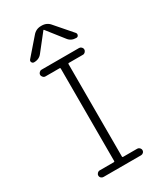

<svg xmlns="http://www.w3.org/2000/svg" viewBox="-233 -1043 965 1132"><g transform="rotate(-30 250.0 -477.5)"><path d="M105.5 -790Q95.7 -790 90.8 -798.8Q85.9 -807.6 92.8 -816.4L189.5 -927.7Q211.9 -955.1 247.1 -955.1H251Q287.1 -955.1 308.6 -927.7L405.3 -816.4Q411.1 -808.6 407.2 -799.3Q403.3 -790 392.6 -790Q357.4 -790 337.9 -816.4L251 -926.8Q250 -927.7 249 -927.7L247.1 -926.8L160.2 -816.4Q140.6 -790 105.5 -790ZM280.3 -684.6Q275.4 -684.6 275.4 -679.7V-49.8Q275.4 -44.9 280.3 -44.9H377Q385.7 -44.9 392.6 -38.1Q399.4 -31.2 399.4 -22Q399.4 -12.7 392.6 -6.3Q385.7 0 377 0H121.1Q112.3 0 105.5 -6.3Q98.6 -12.7 98.6 -22Q98.6 -31.2 105.5 -38.1Q112.3 -44.9 121.1 -44.9H217.8Q222.7 -44.9 222.7 -49.8V-679.7Q222.7 -684.6 217.8 -684.6H121.1Q112.3 -684.6 105.5 -691.9Q98.6 -699.2 98.6 -708Q98.6 -716.8 105.5 -723.6Q112.3 -730.5 121.1 -730.5H377Q385.7 -730.5 392.6 -723.6Q399.4 -716.8 399.4 -708Q399.4 -699.2 392.6 -691.9Q385.7 -684.6 377 -684.6Z"/></g></svg>

Font: Rounded-L Mgen+ 1m light
Style: Regular
Weight: 200
Designer: [Source Han Sans]
Ryoko NISHIZUKA  (kana & ideographs); Paul D. Hunt (Latin, Greek & Cyrillic); Wenlong ZHANG  (bopomofo
Version: Version 1.059.20150602